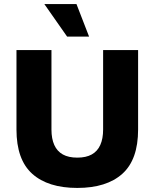

<svg xmlns="http://www.w3.org/2000/svg" viewBox="-20 -914 760 944"><path d="M360 10Q216 10 138.5 -59.5Q61 -129 61 -277V-668H233V-277Q233 -232 247 -201Q261 -170 289 -154.5Q317 -139 360 -139Q403 -139 431 -154.5Q459 -170 473 -201Q487 -232 487 -277V-668H659V-277Q659 -129 581.5 -59.5Q504 10 360 10ZM310 -734 198 -894H356L418 -734Z"/></svg>

Font: Gantari ExtraBold
Style: Regular
Weight: 800
Version: Version 1.000